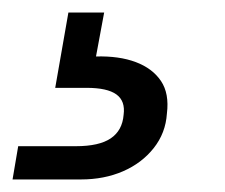

<svg xmlns="http://www.w3.org/2000/svg" viewBox="-111 -27 359 306"><path d="M-91 259 -82 206H10Q47 206 65.5 193.5Q84 181 86 156Q89 134 74.5 123.5Q60 113 27 113H-23L-2 -7H55L42 63Q79 62 105.5 72Q132 82 145.5 102Q159 122 155 154Q153 185 134 209Q115 233 85 246Q55 259 18 259Z"/></svg>

Font: DM Sans 12pt
Style: Italic
Weight: 400
Italic angle: -10°
Version: Version 4.004;gftools[0.9.30]